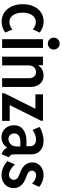

<svg xmlns="http://www.w3.org/2000/svg" viewBox="830 -1618 796 2495"><g transform="rotate(90 1227.5 -370.0)"><path d="M261.7 5.9Q194.3 5.9 143.1 -28.1Q91.8 -62 63 -123.5Q34.2 -185.1 34.2 -268.1Q34.2 -349.6 62.5 -410.6Q90.8 -471.7 141.4 -505.4Q191.9 -539.1 258.8 -539.1Q303.7 -539.1 340.1 -524.2Q376.5 -509.3 402.8 -488.3L360.8 -397Q341.8 -417 315.7 -427.7Q289.6 -438.5 265.6 -438.5Q229.5 -438.5 202.1 -417.2Q174.8 -396 159.4 -357.4Q144 -318.8 144 -266.6Q144 -214.8 159.2 -176Q174.3 -137.2 201.9 -116Q229.5 -94.7 266.6 -94.7Q293 -94.7 319.6 -106Q346.2 -117.2 361.3 -136.2L402.3 -42Q377 -20.5 340.1 -7.3Q303.2 5.9 261.7 5.9Z M489.3 0V-530.8H602.5V0ZM545.9 -594.2Q513.2 -594.2 491 -616.5Q468.8 -638.7 468.8 -671.4Q468.8 -703.6 491 -725.8Q513.2 -748 545.9 -748Q578.6 -748 600.8 -725.8Q623 -703.6 623 -671.4Q623 -638.7 600.8 -616.5Q578.6 -594.2 545.9 -594.2Z M716.3 0V-530.8H827.1V-467.8H847.2L815.4 -436.5Q828.6 -484.4 869.4 -511.5Q910.2 -538.6 962.9 -538.6Q1029.3 -538.6 1069.3 -491.5Q1109.4 -444.3 1109.4 -367.7V0H996.1V-349.1Q996.1 -390.1 974.4 -415.5Q952.6 -440.9 916.5 -440.9Q890.6 -440.9 871.3 -429.2Q852.1 -417.5 840.8 -396.5Q829.6 -375.5 829.6 -348.1V0Z M1190.4 0V-27.3L1391.1 -428.7V-432.6H1205.1V-530.8H1548.3V-504.4L1347.2 -102.5V-98.6H1549.8V0Z M1763.2 7.8Q1716.3 7.8 1681.2 -13.9Q1646 -35.6 1626.5 -72.3Q1606.9 -108.9 1606.9 -153.3Q1606.9 -230 1662.4 -273.2Q1717.8 -316.4 1807.6 -316.4H1897.5V-236.8H1818.4Q1771.5 -236.8 1742.4 -216.6Q1713.4 -196.3 1713.4 -158.7Q1713.4 -124 1734.6 -103Q1755.9 -82 1787.1 -82Q1811 -82 1833 -95Q1855 -107.9 1868.9 -131.6Q1882.8 -155.3 1882.8 -188V-251L1879.4 -276.4V-363.8Q1879.4 -400.4 1855.2 -420.7Q1831.1 -440.9 1794.9 -440.9Q1763.2 -440.9 1727.5 -428Q1691.9 -415 1668 -395L1629.4 -486.8Q1663.1 -508.8 1711.4 -523.7Q1759.8 -538.6 1808.1 -538.6Q1889.2 -538.6 1937.3 -495.8Q1985.4 -453.1 1985.4 -376.5V-153.8Q1985.4 -129.9 1992.9 -115.2Q2000.5 -100.6 2014.6 -93.8L2023.9 -89.4L1982.9 7.8L1969.2 2Q1936 -12.2 1915.3 -37.1Q1894.5 -62 1891.6 -85L1916 -64.5H1870.1L1904.8 -80.6Q1888.2 -42 1850.8 -17.1Q1813.5 7.8 1763.2 7.8Z M2256.3 7.8Q2205.6 7.8 2156 -14.2Q2106.4 -36.1 2073.7 -68.8L2116.7 -166.5Q2145.5 -132.3 2181.9 -111.1Q2218.3 -89.8 2249.5 -89.8Q2279.8 -89.8 2297.9 -108.2Q2315.9 -126.5 2315.9 -152.3Q2315.9 -180.7 2292.5 -199.7Q2269 -218.8 2226.1 -232.4Q2186.5 -245.6 2156 -267.6Q2125.5 -289.6 2107.9 -320.6Q2090.3 -351.6 2090.3 -391.6Q2090.3 -437 2112.5 -470Q2134.8 -502.9 2171.9 -520.8Q2209 -538.6 2253.9 -538.6Q2297.4 -538.6 2338.6 -522.7Q2379.9 -506.8 2407.7 -481L2364.7 -388.7Q2346.2 -410.6 2316.4 -426.3Q2286.6 -441.9 2258.3 -441.9Q2232.9 -441.9 2215.1 -427Q2197.3 -412.1 2197.3 -386.7Q2197.3 -361.8 2217.5 -344.2Q2237.8 -326.7 2286.6 -310.5Q2321.8 -298.8 2353.3 -277.6Q2384.8 -256.3 2404.3 -224.6Q2423.8 -192.9 2423.8 -148.9Q2423.8 -102.5 2401.6 -67.4Q2379.4 -32.2 2341.3 -12.2Q2303.2 7.8 2256.3 7.8Z"/></g></svg>

Font: Reddit Sans Condensed SemiBold
Style: Regular
Weight: 600
Designer: Stephen Hutchings
Foundry: Reddit
Version: Version 1.014